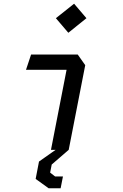

<svg xmlns="http://www.w3.org/2000/svg" viewBox="-20 -807 660 1034"><path d="M254.5 0H279.5L190 63L172 156.5L242 207H306.5L319 143.5H277L250 122.5L258.5 79L350 0L439 -456L398.5 -513.5H147.5L120 -431H338.5ZM281 -709 348 -630.5 445.5 -709 379 -787Z"/></svg>

Font: Monaspace Krypton
Style: Italic
Weight: 400
Italic angle: -11°
Designer: Riley Cran & the Lettermatic Team
Foundry: Lettermatic
Version: Version 1.101 (Monaspace Krypton)